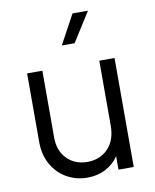

<svg xmlns="http://www.w3.org/2000/svg" viewBox="-88 -851 749 930"><g transform="rotate(-10 286.5 -386.0)"><path d="M267 12Q317 12 357 -9Q397 -30 421 -66V0H496V-536H421V-217Q421 -145 381.5 -104Q342 -63 280 -63Q219 -63 180 -102.5Q141 -142 141 -207V-536H66V-198Q66 -136 92.5 -88.5Q119 -41 165 -14.5Q211 12 267 12ZM255 -640H318L409 -784H333Z"/></g></svg>

Font: Plus Jakarta Sans
Style: Regular
Weight: 400
Designer: Gumpita Rahayu
Foundry: Tokotype
Version: Version 2.004; ttfautohint (v1.8.3)